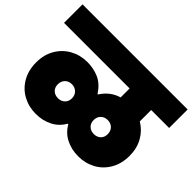

<svg xmlns="http://www.w3.org/2000/svg" viewBox="-151 -1003 1240 1240"><g transform="rotate(45 469.0 -383.0)"><path d="M785 -571V-467Q836 -437 866 -384.5Q896 -332 896 -263Q896 -191 864.5 -137Q833 -83 780 -54.5Q727 -26 663 -26Q602 -26 551.5 -51Q501 -76 472 -127H466Q437 -76 386.5 -51Q336 -26 275 -26Q211 -26 158 -54.5Q105 -83 73.5 -137Q42 -191 42 -263Q42 -334 73.5 -387.5Q105 -441 158 -470Q211 -499 275 -499Q332 -499 381 -477.5Q430 -456 467 -399H471Q515 -468 588 -489V-571H-11V-740H949V-571ZM306 -199Q334 -199 352 -216.5Q370 -234 370 -263Q370 -291 351.5 -309Q333 -327 306 -327Q277 -327 259 -309Q241 -291 241 -262Q241 -233 259 -216Q277 -199 306 -199ZM632 -199Q661 -199 679 -216Q697 -233 697 -262Q697 -291 679 -309Q661 -327 632 -327Q604 -327 586 -309Q568 -291 568 -263Q568 -234 586 -216.5Q604 -199 632 -199Z"/></g></svg>

Font: Fz Poppins Black
Style: Regular
Weight: 900
Designer: Ninad Kale (Devanagari), Jonny Pinhorn (Latin)
Foundry: Indian Type Foundry
Version: Vit hóa bi Vntype.Com & FontZin.Com